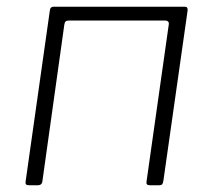

<svg xmlns="http://www.w3.org/2000/svg" viewBox="-20 -550 633 570"><path d="M67 0Q60 0 57.5 -2.5Q55 -5 56 -11L128 -519Q129 -530 139 -530H529Q538 -530 537 -519L465 -13Q464 -6 461.5 -3Q459 0 451 0H426Q419 0 416.5 -2.5Q414 -5 415 -11L481 -477Q482 -483 479 -486Q476 -489 471 -489H185Q178 -489 175 -486.5Q172 -484 171 -477L106 -13Q105 0 92 0Z"/></svg>

Font: Libre Franklin ExtraLight
Style: Italic
Weight: 250
Italic angle: -8°
Designer: Pablo Impallari, Rodrigo Fuenzalida, Nhung Nguyen
Foundry: Impallari Type
Version: Version 3.000